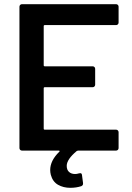

<svg xmlns="http://www.w3.org/2000/svg" viewBox="-20 -720 632 918"><path d="M535 -600H194Q189 -600 189 -595V-408Q189 -403 194 -403H423Q428 -403 431.5 -399.5Q435 -396 435 -391V-315Q435 -310 431.5 -306.5Q428 -303 423 -303H194Q189 -303 189 -298V-105Q189 -100 194 -100H535Q540 -100 543.5 -96.5Q547 -93 547 -88V-12Q547 -7 543.5 -3.5Q540 0 535 0H353Q351 0 347 2Q299 42 299 73Q299 92 310 102Q321 112 339 112Q348 112 357 109Q360 108 364 108Q371 108 372 117L377 155V159Q377 166 369 170Q345 178 316 178Q283 178 257.5 163.5Q232 149 223 116Q220 104 220 93Q220 48 263 6Q266 4 265 2Q264 0 261 0H85Q80 0 76.5 -3.5Q73 -7 73 -12V-688Q73 -693 76.5 -696.5Q80 -700 85 -700H535Q540 -700 543.5 -696.5Q547 -693 547 -688V-612Q547 -607 543.5 -603.5Q540 -600 535 -600Z"/></svg>

Font: Amber EN SemiBold
Style: Regular
Weight: 600
Designer: Jeremy Tribby
Foundry: Tribby Type
Version: Version 1.408 November 24, 2021